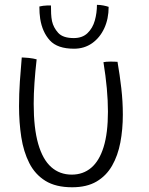

<svg xmlns="http://www.w3.org/2000/svg" viewBox="-20 -770 629 812"><path d="M417.5 -507Q421.5 -508 429.8 -508.8Q438 -509.5 447 -509.5Q454.5 -509.5 463.5 -509.2Q472.5 -509 477 -508.5Q486.5 -454 493 -397.2Q499.5 -340.5 499.5 -285.5Q499.5 -223 489 -167.5Q478.5 -112 454 -69.2Q429.5 -26.5 388.2 -2.2Q347 22 285 22Q216 22 172 -5.2Q128 -32.5 103.8 -80.5Q79.5 -128.5 70 -190.2Q60.5 -252 60.5 -321Q60.5 -372.5 64 -425Q67.5 -477.5 72 -527Q77.5 -527 86.2 -526.2Q95 -525.5 102 -525Q111 -524 119.8 -522.5Q128.5 -521 135 -519Q129 -467 125.8 -420Q122.5 -373 122.5 -331Q122.5 -228 141.5 -161.8Q160.5 -95.5 196.5 -63.5Q232.5 -31.5 283.5 -31.5Q331.5 -31.5 365.8 -60.5Q400 -89.5 418.2 -148.2Q436.5 -207 436.5 -298Q436.5 -343.5 431.8 -396Q427 -448.5 417.5 -507ZM439.5 -741Q439.5 -690.5 421 -650.5Q402.5 -610.5 369.5 -587.2Q336.5 -564 293 -564Q223 -564 191 -599Q159 -634 150 -690.5Q146.5 -713 146.5 -742.5Q154.5 -744.5 162.5 -745.5Q170.5 -746.5 179 -746.8Q187.5 -747 195.5 -747Q195.5 -729.5 196.2 -712.2Q197 -695 200 -680.5Q206 -653.5 226 -631.2Q246 -609 292 -609Q328.5 -609 350.2 -630Q372 -651 381 -683.2Q390 -715.5 390 -749.5Q403.5 -749.5 417.2 -746.8Q431 -744 439.5 -741Z"/></svg>

Font: Grandstander Thin ExtraLight
Style: Regular
Weight: 250
Version: Version 1.200